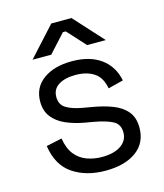

<svg xmlns="http://www.w3.org/2000/svg" viewBox="-107 -772 741 866"><g transform="rotate(-15 263.5 -338.5)"><path d="M279.8 14Q189.5 14 127.1 -28Q64.8 -70 51 -162.2L124.2 -178Q132 -129.5 154.5 -101.6Q177 -73.8 209.8 -61.9Q242.5 -50 279.8 -50Q335.8 -50 368.4 -72.2Q401 -94.5 401 -132.5Q401 -171.2 370.1 -187.1Q339.2 -203 285.5 -212.5L244 -219.8Q196.5 -228.2 158 -245Q119.5 -261.8 96.9 -290.5Q74.2 -319.2 74.2 -363Q74.2 -428.8 124.9 -465.6Q175.5 -502.5 259 -502.5Q342 -502.5 393.6 -465.1Q445.2 -427.8 459.2 -359.5L388 -341.5Q378.5 -394.5 344.2 -416.5Q310 -438.5 259 -438.5Q208.8 -438.5 179.2 -419.6Q149.8 -400.8 149.8 -364.5Q149.8 -328.5 177.2 -311.8Q204.8 -295 252.2 -286.8L293.8 -279.5Q345.2 -271 386.6 -255.2Q428 -239.5 452.2 -210.9Q476.5 -182.2 476.5 -134.8Q476.5 -63.5 423.4 -24.8Q370.2 14 279.8 14ZM177.2 -555H90L213.8 -691H308.2L432 -555H344.8L267.8 -639.5H254.2Z"/></g></svg>

Font: Space Grotesk Variable Light
Style: Regular
Weight: 300
Designer: Florian Karsten
Foundry: Florian Karsten
Version: Version 2.000